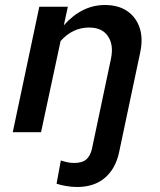

<svg xmlns="http://www.w3.org/2000/svg" viewBox="-20 -528 640 767"><path d="M288 219Q266 219 243.5 215Q221 211 206 206L223 113Q235 117 248.5 120Q262 123 276 123Q308 123 324 109.5Q340 96 347 68L423 -292Q435 -348 411.5 -383Q388 -418 336 -418Q270 -418 222 -364L144 0H31L137 -501H251L235 -427Q307 -508 399 -508Q453 -508 488.5 -483.5Q524 -459 538 -416.5Q552 -374 540 -318L456 79Q442 146 399 182.5Q356 219 288 219Z"/></svg>

Font: Red Hat Mono Medium
Style: Italic
Weight: 500
Italic angle: -12°
Monospace: yes
Designer: Pentagram, MCKL
Foundry: Pentagram, MCKL
Version: Version 1.023; ttfautohint (v1.8.3)